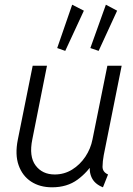

<svg xmlns="http://www.w3.org/2000/svg" viewBox="-20 -798 573 826"><path d="M204.1 7.8Q151.4 7.8 113.8 -16.8Q76.2 -41.5 60.1 -87.2Q43.9 -132.8 56.6 -196.8L120.6 -515.1H182.1L119.1 -198.7Q104 -125 133.1 -86.2Q162.1 -47.4 215.3 -47.4Q256.3 -47.4 290.3 -68.4Q324.2 -89.4 347.2 -123.8Q370.1 -158.2 377.9 -198.2L441.9 -515.1H503.4L426.3 -130.4Q421.4 -104 421.1 -81.1Q420.9 -58.1 444.8 -47.4L422.9 7.8Q387.2 -6.3 374.3 -34.2Q361.3 -62 368.7 -97.7L391.1 -75.2H346.2L384.8 -104Q358.4 -58.1 313.5 -25.1Q268.6 7.8 204.1 7.8ZM404.3 -579.1 368.7 -591.3 435.5 -777.8 483.9 -752ZM260.7 -579.1 226.1 -591.3 290.5 -777.8 340.8 -752Z"/></svg>

Font: Reddit Sans Light
Style: Italic
Weight: 300
Italic angle: -11.25°
Designer: Stephen Hutchings
Version: Version 1.013